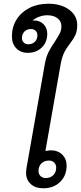

<svg xmlns="http://www.w3.org/2000/svg" viewBox="-20 -1002 435 1032"><path d="M338 -112Q338 -58 303 -24Q268 10 213 10Q170 10 145 -13Q120 -36 120 -75Q120 -82 122 -96L221 -658Q228 -697 241.5 -723.5Q255 -750 276 -780Q294 -808 302 -824Q310 -840 310 -862Q310 -888 289 -904Q268 -920 234 -920Q213 -920 192 -912.5Q171 -905 155 -892H162Q194 -892 214 -872Q234 -852 234 -820Q234 -775 204.5 -746.5Q175 -718 129 -718Q91 -718 67.5 -742.5Q44 -767 44 -806Q44 -857 69 -897Q94 -937 138.5 -959.5Q183 -982 240 -982Q308 -982 351.5 -950Q395 -918 395 -868Q395 -835 385.5 -814.5Q376 -794 357 -769Q337 -744 325 -719.5Q313 -695 306 -657L224 -190Q242 -194 254 -194Q291 -194 314.5 -171Q338 -148 338 -112ZM147 -846Q125 -846 111.5 -832.5Q98 -819 98 -797Q98 -783 107.5 -773.5Q117 -764 132 -764Q154 -764 167.5 -777.5Q181 -791 181 -813Q181 -827 171.5 -836.5Q162 -846 147 -846ZM282 -101Q282 -118 271 -128.5Q260 -139 243 -139Q218 -139 202.5 -123.5Q187 -108 187 -83Q187 -66 198 -55.5Q209 -45 226 -45Q251 -45 266.5 -60.5Q282 -76 282 -101Z"/></svg>

Font: Sarabun
Style: Italic
Weight: 400
Italic angle: -10°
Designer: Suppakit Chalermlarp | Katatrad Co.,Ltd.
Foundry: Cadson Demak Co.,Ltd.
Version: Version 1.000; ttfautohint (v1.6)